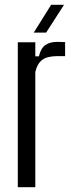

<svg xmlns="http://www.w3.org/2000/svg" viewBox="-20 -775 295 795"><path d="M53.7 0V-600H126.2V-541.7H141.1Q149.2 -575.5 167.7 -588.5Q186.2 -601.6 217.3 -601.6Q225.9 -601.6 234.8 -601.2Q243.6 -600.8 249.6 -600.6V-542.6H218.1Q174.9 -542.6 154.5 -526.9Q134.1 -511.2 126.2 -476.8V0ZM119.8 -640 191.8 -755.2H245.2L171 -640Z"/></svg>

Font: Big Shoulders Display SC Thin
Style: Regular
Weight: 100
Designer: Patric King
Foundry: XO Type Co
Version: Version 2.002